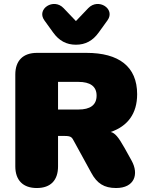

<svg xmlns="http://www.w3.org/2000/svg" viewBox="-20 -936 758 966"><path d="M165 10C235 10 272 -29 272 -99V-252H305C340 -252 342 -244 353 -224L439 -67C468 -13 504 10 564 10C657 10 680 -60 642 -128L607 -191C575 -248 558 -267 537 -272C622 -301 670 -364 670 -462C670 -602 577 -670 415 -670H166C96 -670 57 -631 57 -561V-99C57 -29 96 10 165 10ZM375 -385H272V-524H375C433 -524 466 -502 466 -455C466 -407 433 -385 375 -385ZM362 -711C410 -711 447 -731 477 -773L521 -834C562 -891 475 -948 424 -895L362 -830L300 -895C250 -948 162 -891 203 -834L247 -773C277 -731 314 -711 362 -711Z"/></svg>

Font: SN Pro Black
Style: Regular
Weight: 900
Designer: Tobias Whetton
Foundry: Supernotes
Version: Version 1.001;Glyphs 3.2 (3249)